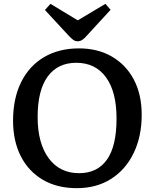

<svg xmlns="http://www.w3.org/2000/svg" viewBox="-20 -966 805 1000"><path d="M380 14Q277 14 202.5 -30Q128 -74 88 -153Q48 -232 48 -337Q48 -453 90 -538Q132 -623 209.5 -668.5Q287 -714 391 -714Q489 -714 562.5 -671.5Q636 -629 677 -551.5Q718 -474 718 -368Q718 -256 676.5 -169.5Q635 -83 559 -34.5Q483 14 380 14ZM392 -64Q487 -64 537 -134.5Q587 -205 587 -349Q587 -488 532 -563.5Q477 -639 377 -639Q281 -639 228.5 -567.5Q176 -496 176 -357Q176 -220 233.5 -142Q291 -64 392 -64ZM384 -751Q372 -751 362 -758Q352 -765 336 -782L214 -914L243 -946L385 -860L529 -946L556 -915L430 -778Q419 -765 408 -758Q397 -751 384 -751Z"/></svg>

Font: Literata Medium
Style: Regular
Weight: 500
Designer: Latin by Veronika Burian and Jose Scaglione. Greek by Irene Vlachou. Cyrillic by Vera Evstafieva.
Foundry: TypeTogether
Version: Version 3.103; ttfautohint (v1.8.4.7-5d5b);gftools[0.9.29]